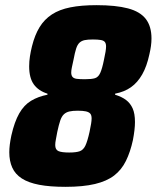

<svg xmlns="http://www.w3.org/2000/svg" viewBox="-20 -716 607 744"><path d="M234 8Q173 8 131.5 0Q90 -8 64.5 -24.5Q39 -41 27.5 -66.5Q16 -92 16 -126Q16 -140 18 -156Q20 -172 24 -191Q36 -244 54.5 -276.5Q73 -309 100.5 -325.5Q128 -342 164 -349V-353Q129 -364 111 -389Q93 -414 93 -459Q93 -478 96 -497.5Q99 -517 104 -537Q115 -581 133.5 -611Q152 -641 181 -660Q210 -679 252.5 -687.5Q295 -696 354 -696Q429 -696 476 -683.5Q523 -671 545 -642.5Q567 -614 567 -567Q567 -553 565 -538Q563 -523 559 -506Q549 -459 531 -427.5Q513 -396 487.5 -378Q462 -360 426 -353V-349Q452 -341 468.5 -328.5Q485 -316 494 -296Q503 -276 503 -243Q503 -229 501 -211.5Q499 -194 495 -173Q485 -127 468 -92.5Q451 -58 422.5 -36Q394 -14 348 -3Q302 8 234 8ZM248 -125Q275 -125 289 -130Q303 -135 311 -152Q319 -169 327 -205Q331 -224 333 -236.5Q335 -249 335 -257Q335 -270 329.5 -276Q324 -282 312.5 -284.5Q301 -287 281 -287Q261 -287 248.5 -284Q236 -281 227.5 -273Q219 -265 213.5 -249Q208 -233 202 -205Q199 -188 196.5 -175.5Q194 -163 194 -154Q194 -136 206.5 -130.5Q219 -125 248 -125ZM309 -409Q335 -409 348 -413Q361 -417 368.5 -433.5Q376 -450 383 -485Q387 -503 389 -515.5Q391 -528 391 -536Q391 -547 386.5 -553Q382 -559 370.5 -561Q359 -563 340 -563Q320 -563 308 -560.5Q296 -558 288 -550.5Q280 -543 275 -527.5Q270 -512 265 -485Q261 -467 258.5 -455Q256 -443 256 -435Q256 -424 261 -418Q266 -412 277.5 -410.5Q289 -409 309 -409Z"/></svg>

Font: Saira SemiCondensed ExtraBold
Style: Italic
Weight: 800
Width: 4
Italic angle: -12°
Designer: Hector Gatti with collaboration of the Omnibus-Type team
Foundry: Omnibus-Type
Version: Version 1.101